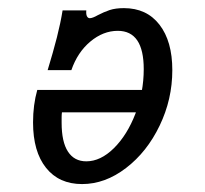

<svg xmlns="http://www.w3.org/2000/svg" viewBox="-20 -446 509 477"><path d="M62.1 -141.9Q62.1 -185.5 72.6 -222.6H379L367.7 -166.9H133.9Q133.1 -161.3 133.1 -154.4Q133.1 -147.6 133.1 -141.1Q133.1 -93.5 148.8 -69.4Q164.5 -45.2 194.4 -45.2Q229.8 -45.2 262.9 -77.8Q296 -110.5 316.5 -163.7Q337.1 -216.9 337.1 -274.2Q337.1 -321.8 321 -345.6Q304.8 -369.4 272.6 -369.4Q236.3 -369.4 204.4 -342.7Q172.6 -316.1 157.3 -271.8H98.4Q112.1 -316.9 121.4 -353.2Q130.6 -389.5 135.5 -420.2H194.4Q193.5 -410.5 196 -405.6Q198.4 -400.8 203.2 -400.8Q206.5 -400.8 211.7 -402.8Q216.9 -404.8 222.6 -408.1Q237.9 -416.1 252.4 -421Q266.9 -425.8 287.9 -425.8Q344.4 -425.8 376.2 -384.7Q408.1 -343.5 408.1 -271.8Q408.1 -199.2 376.6 -133.9Q345.2 -68.5 293.1 -28.6Q241.1 11.3 183.9 11.3Q126.6 11.3 94.4 -29Q62.1 -69.4 62.1 -141.9Z"/></svg>

Font: Playfair Micro SmCond SmLight
Style: Italic
Weight: 360
Width: 4
Italic angle: -15.6°
Designer: Claus Eggers Sørensen
Foundry: Claus Eggers Sørensen
Version: Version 2.203;Glyphs 3.3 (3326)